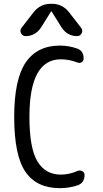

<svg xmlns="http://www.w3.org/2000/svg" viewBox="-20 -980 540 1010"><path d="M252.9 -960Q308.6 -960 343.8 -915L407.2 -833Q417 -820.3 409.7 -805.2Q402.3 -790 385.7 -790Q334 -790 303.7 -835.9L252 -918.9Q252 -919.9 250 -919.9Q248 -919.9 248 -918.9L196.3 -835.9Q166 -790 114.3 -790Q98.6 -790 90.8 -805.2Q83 -820.3 92.8 -833L156.2 -915Q191.4 -960 247.1 -960ZM294.9 9.8Q172.9 9.8 113.8 -76.2Q54.7 -162.1 54.7 -365.2Q54.7 -562.5 115.2 -651.4Q175.8 -740.2 294.9 -740.2Q341.8 -740.2 385.7 -724.6Q419.9 -712.9 419.9 -671.9Q419.9 -659.2 409.7 -652.8Q399.4 -646.5 386.7 -651.4Q343.8 -668 299.8 -668Q134.8 -668 134.8 -365.2Q134.8 -201.2 176.8 -131.3Q218.8 -61.5 299.8 -61.5Q344.7 -61.5 388.7 -81.1Q400.4 -85.9 412.6 -79.6Q424.8 -73.2 424.8 -59.6Q424.8 -17.6 387.7 -4.9Q342.8 9.8 294.9 9.8Z"/></svg>

Font: Rounded Mgen+ 1m regular
Style: Regular
Weight: 400
Designer: [Source Han Sans]
Ryoko NISHIZUKA  (kana & ideographs); Paul D. Hunt (Latin, Greek & Cyrillic); Wenlong ZHANG  (bopomofo
Version: Version 1.059.20150602